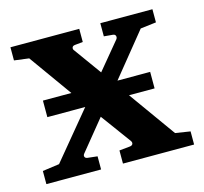

<svg xmlns="http://www.w3.org/2000/svg" viewBox="-78 -575 703 662"><g transform="rotate(-15 273.0 -244.0)"><path d="M364.3 -222.2 483.9 -55.2 537.1 -46.9V0H283.2V-46.9L321.8 -50.8Q329.6 -51.8 331.8 -56.9Q334 -62 330.1 -67.9L251 -175.8L163.1 -67.9Q158.7 -62.5 160.6 -57.1Q162.6 -51.8 169.9 -50.8L205.1 -46.9V0H9.8V-46.9L69.8 -55.2L208 -222.2H72.8V-281.2H174.3L64.9 -434.1L12.2 -440.9V-487.8H257.8V-440.9L229 -438Q220.7 -437 219 -431.2Q217.3 -425.3 222.2 -419.9L292 -323.2L372.1 -419.9Q376 -425.3 374.3 -431.2Q372.6 -437 365.2 -438L333 -440.9V-487.8H519V-440.9L462.9 -434.1L338.9 -281.2H455.6V-222.2Z"/></g></svg>

Font: Charis SIL CyrE
Style: Bold
Weight: 700
Foundry: SIL International
Version: Version 5.000